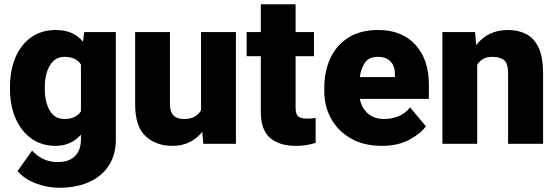

<svg xmlns="http://www.w3.org/2000/svg" viewBox="-20 -680 2633 908"><path d="M27.3 -257.8V-268.1Q27.3 -348.6 53.5 -409.4Q79.6 -470.2 128.2 -504.2Q176.8 -538.1 243.7 -538.1Q288.6 -538.1 319.8 -523.4Q351.1 -508.8 372.6 -482.9L378.4 -528.3H527.8V-20.5Q527.8 52.7 494.1 103.8Q460.4 154.8 400.1 181.4Q339.8 208 259.3 208Q206.1 208 150.9 187.7Q95.7 167.5 63 128.9L131.8 32.2Q151.9 54.7 182.1 70.6Q212.4 86.4 253.4 86.4Q306.6 86.4 334.7 58.1Q362.8 29.8 362.8 -21.5V-43Q340.8 -18.1 311 -4.2Q281.2 9.8 242.7 9.8Q176.3 9.8 127.9 -25.1Q79.6 -60.1 53.5 -120.6Q27.3 -181.2 27.3 -257.8ZM191.9 -268.1V-257.8Q191.9 -198.7 214.8 -158Q237.8 -117.2 284.7 -117.2Q338.4 -117.2 362.8 -153.3V-375Q339.4 -411.1 285.6 -411.1Q239.7 -411.1 215.8 -370.4Q191.9 -329.6 191.9 -268.1Z M941.4 0 936.5 -56.6Q912.1 -25.4 876.7 -7.8Q841.3 9.8 795.9 9.8Q717.8 9.8 668.5 -36.1Q619.1 -82 619.1 -186.5V-528.3H783.7V-185.5Q783.7 -117.2 850.1 -117.2Q880.9 -117.2 900.4 -128.2Q919.9 -139.2 930.7 -158.7V-528.3H1095.7V0Z M1464.8 -528.3V-414.1H1377.9V-172.4Q1377.9 -141.1 1389.6 -130.1Q1401.4 -119.1 1431.6 -119.1Q1445.8 -119.1 1455.1 -119.9Q1464.4 -120.6 1472.7 -122.1V-4.4Q1429.2 9.8 1379.9 9.8Q1300.3 9.8 1256.8 -28.1Q1213.4 -65.9 1213.4 -151.9V-414.1H1146.5V-528.3H1213.4V-659.7H1377.9V-528.3Z M1786.1 9.8Q1700.2 9.8 1639.2 -25.4Q1578.1 -60.5 1545.9 -118.9Q1513.7 -177.2 1513.7 -246.6V-265.1Q1513.7 -342.3 1542 -404.1Q1570.3 -465.8 1627.2 -502Q1684.1 -538.1 1768.6 -538.1Q1880.9 -538.1 1944.6 -468.3Q2008.3 -398.4 2008.3 -279.3V-212.4H1681.6Q1690.4 -168.5 1720.2 -142.8Q1750 -117.2 1796.9 -117.2Q1830.6 -117.2 1863.3 -129.9Q1896 -142.6 1919.4 -171.9L1994.1 -83Q1969.7 -48.3 1916 -19.3Q1862.3 9.8 1786.1 9.8ZM1767.1 -411.1Q1725.1 -411.1 1706.1 -384Q1687 -356.9 1681.6 -315.4H1847.7V-328.1Q1848.1 -367.2 1827.1 -389.2Q1806.2 -411.1 1767.1 -411.1Z M2308.1 -411.1Q2282.2 -411.1 2264.9 -401.1Q2247.6 -391.1 2236.8 -373.5V0H2072.3V-528.3H2226.6L2231.9 -466.8Q2287.1 -538.1 2382.3 -538.1Q2431.6 -538.1 2469 -518.6Q2506.3 -499 2527.3 -454.1Q2548.3 -409.2 2548.3 -332.5V0H2382.8V-333Q2382.8 -380.9 2363.3 -396Q2343.8 -411.1 2308.1 -411.1Z"/></svg>

Font: Vazirmatn FD Black
Style: Regular
Weight: 900
Designer: Saber Rastikerdar
Foundry: Saber Rastikerdar
Version: Version 33.003